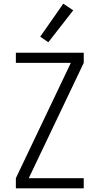

<svg xmlns="http://www.w3.org/2000/svg" viewBox="-20 -1021 540 1041"><path d="M66 0V-55L364 -680H66V-735H434V-680L136 -55H434V0ZM242 -792 198 -822 323 -1001 377 -965Z"/></svg>

Font: Iosevka Term Light
Style: Regular
Weight: 300
Monospace: yes
Designer: Belleve Invis
Foundry: Belleve Invis
Version: Version 9.0.1; ttfautohint (v1.8.3)